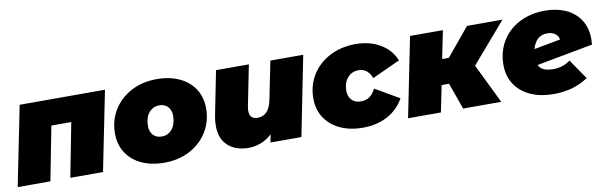

<svg xmlns="http://www.w3.org/2000/svg" viewBox="-44 -924 4091 1301"><g transform="rotate(-10 2001.5 -273.5)"><path d="M695 -547 585 0H360L432 -371H295L223 0H-2L108 -547Z M710 -243Q710 -332 754 -403.5Q798 -475 875.5 -516Q953 -557 1051 -557Q1141 -557 1208 -525.5Q1275 -494 1311.5 -437Q1348 -380 1348 -304Q1348 -215 1304 -143.5Q1260 -72 1182.5 -31Q1105 10 1007 10Q917 10 850 -21.5Q783 -53 746.5 -110Q710 -167 710 -243ZM1119 -293Q1119 -332 1097.5 -355.5Q1076 -379 1038 -379Q994 -379 966.5 -345Q939 -311 939 -254Q939 -215 960.5 -191.5Q982 -168 1020 -168Q1064 -168 1091.5 -202Q1119 -236 1119 -293Z M2059 -547 1950 0H1737L1748 -55Q1713 -22 1671 -6Q1629 10 1586 10Q1498 10 1445 -38Q1392 -86 1392 -176Q1392 -210 1399 -245L1459 -547H1685L1630 -272Q1626 -248 1626 -238Q1626 -180 1681 -180Q1759 -180 1780 -284L1833 -547Z M2075 -243Q2075 -332 2119 -403.5Q2163 -475 2242 -516Q2321 -557 2420 -557Q2517 -557 2589.5 -514Q2662 -471 2691 -397L2499 -309Q2473 -379 2409 -379Q2363 -379 2333.5 -345Q2304 -311 2304 -257Q2304 -217 2326.5 -192.5Q2349 -168 2390 -168Q2424 -168 2448.5 -184.5Q2473 -201 2492 -238L2657 -142Q2616 -69 2542.5 -29.5Q2469 10 2373 10Q2284 10 2216.5 -21.5Q2149 -53 2112 -110Q2075 -167 2075 -243Z M3193 -272 3325 0H3063L2998 -182H2947L2910 0H2684L2794 -547H3020L2981 -355H3027L3186 -547H3430Z M4000 -313Q4000 -301 3998 -275L3611 -203Q3622 -179 3647 -168Q3672 -157 3713 -157Q3778 -157 3829 -195L3923 -58Q3823 10 3685 10Q3595 10 3526.5 -21Q3458 -52 3420.5 -109Q3383 -166 3383 -243Q3383 -333 3425.5 -404.5Q3468 -476 3545.5 -516.5Q3623 -557 3724 -557Q3803 -557 3865.5 -529Q3928 -501 3964 -446Q4000 -391 4000 -313ZM3609 -313 3791 -347Q3786 -374 3764.5 -388.5Q3743 -403 3712 -403Q3670 -403 3645 -378.5Q3620 -354 3609 -313Z"/></g></svg>

Font: Montserrat Alternates Black
Style: Italic
Weight: 900
Italic angle: -11.3°
Designer: Julieta Ulanovsky
Foundry: Julieta Ulanovsky
Version: Version 7.200